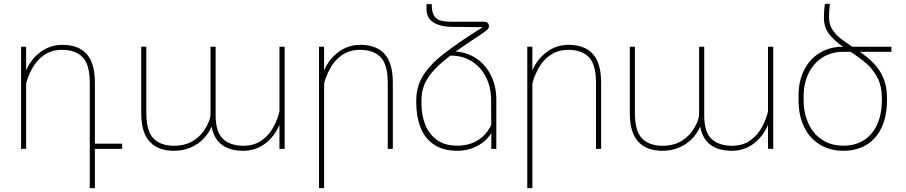

<svg xmlns="http://www.w3.org/2000/svg" viewBox="-20 -770 4685 993"><path d="M611.8 0H470.7V203.1H444.3V-344.2Q443.8 -437.5 406.7 -474.9Q369.6 -512.2 301.3 -512.2Q247.1 -512.2 207.8 -485.1Q168.5 -458 145 -413.6Q123.5 -373 115.2 -338.4V0H88.9V-528.3H115.2V-405.8Q140.1 -464.4 189.7 -501.2Q239.3 -538.1 302.7 -538.1Q384.8 -538.1 427.5 -491.5Q470.2 -444.8 470.7 -344.2V-26.9H611.8Z M1397 -118.2Q1418.9 -161.6 1425.3 -194.3V-528.3H1452.1V0H1425.3V-124.5Q1400.4 -64.9 1351.6 -27.6Q1302.7 9.8 1238.3 9.8Q1169.9 9.8 1128.4 -20.5Q1086.9 -50.8 1074.2 -115.2Q1059.1 -79.6 1031.2 -51.3Q1003.4 -22.9 964.6 -6.6Q925.8 9.8 879.9 9.8Q797.9 9.8 754.4 -36.9Q710.9 -83.5 710.4 -184.1V-528.3H736.8V-184.1Q736.8 -91.3 774.2 -53.7Q811.5 -16.1 879.9 -16.1Q938.5 -16.1 980.2 -42.5Q1022 -68.8 1045.4 -110.8Q1066.9 -147.9 1068.8 -176.8V-528.3H1095.2V-174.3Q1095.2 -87.4 1133.1 -51.8Q1170.9 -16.1 1239.7 -16.1Q1294.9 -16.1 1334.2 -44.2Q1373.5 -72.3 1397 -118.2Z M1686 -413.6Q1664.6 -373 1656.2 -338.4V203.1H1629.9V-528.3H1656.2V-405.8Q1681.2 -464.4 1730.7 -501.2Q1780.3 -538.1 1843.8 -538.1Q1925.8 -538.1 1968.5 -491.5Q2011.2 -444.8 2011.7 -344.2V0H1985.4V-344.2Q1984.9 -437.5 1947.8 -474.9Q1910.6 -512.2 1842.3 -512.2Q1788.1 -512.2 1748.8 -485.1Q1709.5 -458 1686 -413.6Z M2546.9 -255.4V0H2521V-82Q2495.6 -40 2448.7 -15.1Q2401.9 9.8 2345.2 9.8Q2270.5 9.8 2223.1 -23.2Q2175.8 -56.2 2154.5 -111.6Q2133.3 -167 2132.8 -237.3V-250.5Q2132.8 -316.9 2162.8 -369.9Q2192.9 -422.9 2249.5 -470.7Q2306.2 -518.6 2404.8 -583.5L2476.6 -629.4L2311.5 -631.3Q2256.3 -632.3 2221.2 -654.3Q2186 -676.3 2186 -722.7V-748.5H2212.9Q2212.9 -710 2224.1 -690.4Q2235.4 -670.9 2256.8 -664.3Q2278.3 -657.7 2314.9 -657.7H2481.9Q2495.1 -657.7 2502 -651.6Q2508.8 -645.5 2508.8 -635.3V-632.8Q2508.8 -623.5 2497.3 -613.8Q2485.8 -604 2450.2 -580.6Q2445.8 -577.6 2427.2 -565.4Q2366.2 -524.9 2336.9 -503.4Q2399.4 -499 2447 -465.3Q2494.6 -431.6 2520.8 -376.7Q2546.9 -321.8 2546.9 -255.4ZM2520.5 -124 2520 -255.4Q2519.5 -317.9 2494.1 -369.6Q2468.8 -421.4 2421.4 -451.9Q2374 -482.4 2310.5 -482.4H2309.1Q2255.4 -441.4 2222.9 -405.8Q2190.4 -370.1 2175 -332.8Q2159.7 -295.4 2159.7 -250.5V-239.3Q2159.2 -178.7 2178.2 -128.2Q2197.3 -77.6 2238.8 -47.1Q2280.3 -16.6 2343.8 -16.6Q2407.7 -16.6 2452.9 -45.7Q2498 -74.7 2520.5 -124Z M2763.2 -413.6Q2741.7 -373 2733.4 -338.4V203.1H2707V-528.3H2733.4V-405.8Q2758.3 -464.4 2807.9 -501.2Q2857.4 -538.1 2920.9 -538.1Q3002.9 -538.1 3045.7 -491.5Q3088.4 -444.8 3088.9 -344.2V0H3062.5V-344.2Q3062 -437.5 3024.9 -474.9Q2987.8 -512.2 2919.4 -512.2Q2865.2 -512.2 2825.9 -485.1Q2786.6 -458 2763.2 -413.6Z M3923.8 -118.2Q3945.8 -161.6 3952.1 -194.3V-528.3H3979V0H3952.1V-124.5Q3927.2 -64.9 3878.4 -27.6Q3829.6 9.8 3765.1 9.8Q3696.8 9.8 3655.3 -20.5Q3613.8 -50.8 3601.1 -115.2Q3585.9 -79.6 3558.1 -51.3Q3530.3 -22.9 3491.5 -6.6Q3452.6 9.8 3406.7 9.8Q3324.7 9.8 3281.2 -36.9Q3237.8 -83.5 3237.3 -184.1V-528.3H3263.7V-184.1Q3263.7 -91.3 3301 -53.7Q3338.4 -16.1 3406.7 -16.1Q3465.3 -16.1 3507.1 -42.5Q3548.8 -68.8 3572.3 -110.8Q3593.8 -147.9 3595.7 -176.8V-528.3H3622.1V-174.3Q3622.1 -87.4 3659.9 -51.8Q3697.8 -16.1 3766.6 -16.1Q3821.8 -16.1 3861.1 -44.2Q3900.4 -72.3 3923.8 -118.2Z M4590.3 -502H4427.2Q4469.2 -472.7 4499.3 -441.9Q4529.3 -411.1 4548.3 -366.9Q4567.4 -322.8 4567.4 -264.2V-253.9Q4567.4 -170.4 4539.8 -111.1Q4512.2 -51.8 4461.4 -21Q4410.6 9.8 4341.8 9.8Q4273.4 9.8 4220.7 -22Q4168 -53.7 4138.9 -113.3Q4109.9 -172.9 4109.9 -253.9V-274.4Q4109.9 -350.6 4138.9 -408Q4168 -465.3 4220 -496.8Q4272 -528.3 4339.8 -528.3Q4292 -561.5 4266.6 -595.9Q4241.2 -630.4 4241.2 -679.2Q4241.2 -698.7 4242.4 -714.4Q4243.7 -730 4244.9 -738.8Q4246.1 -747.6 4246.6 -750H4272.9Q4272.5 -748.5 4271.2 -741Q4270 -733.4 4268.8 -717.5Q4267.6 -701.7 4267.6 -679.2Q4267.6 -646 4283.2 -620.1Q4298.8 -594.2 4323 -574.7Q4347.2 -555.2 4387.7 -528.3H4590.3ZM4378.9 -502H4340.8Q4278.3 -502 4231.9 -471.4Q4185.5 -440.9 4160.9 -388.9Q4136.2 -336.9 4136.2 -274.4V-253.9Q4136.2 -185.5 4160.9 -131.6Q4185.5 -77.6 4231.9 -47.1Q4278.3 -16.6 4341.8 -16.6Q4404.8 -16.6 4449.7 -46.1Q4494.6 -75.7 4517.8 -129.4Q4541 -183.1 4541 -253.9V-262.2Q4541 -323.2 4518.6 -366.9Q4496.1 -410.6 4463.4 -439.5Q4430.7 -468.3 4378.9 -502Z"/></svg>

Font: Mardoto Thin
Style: Regular
Weight: 250
Designer: Christian Robertson, Vahan Hovhannisyan
Foundry: Google
Version: Version 1.000